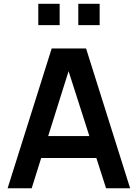

<svg xmlns="http://www.w3.org/2000/svg" viewBox="-20 -1010 739 1030"><path d="M300 -989.6H185.4V-875H300ZM514.6 -989.6H400V-875H514.6ZM549 0H678.1L441.7 -750H257.3L20.8 0H150L201 -162.5H496.9ZM238.5 -280.2 347.9 -628.1 459.4 -280.2Z"/></svg>

Font: Manrope3 Bold
Style: Regular
Weight: 700
Designer: Mikhail Sharanda
Foundry: Mikhail Sharanda
Version: Version 3.000;PS 003.000;hotconv 1.0.88;makeotf.lib2.5.64775